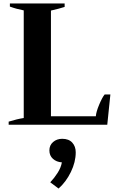

<svg xmlns="http://www.w3.org/2000/svg" viewBox="-20 -720 695 1108"><path d="M30 -18Q78 -33 117 -39V-660Q75 -668 37 -682V-700H353V-680Q322 -670 274 -659V-49H533Q535 -75 552.5 -116.5Q570 -158 584 -175H617L599 0H30ZM270 332Q293 308 312.5 277.5Q332 247 337 217Q306 215 285.5 196.5Q265 178 265 148Q265 118 286.5 99.5Q308 81 339 81Q377 81 397 103Q417 125 417 159Q417 215 389 272.5Q361 330 318 368Z"/></svg>

Font: Trirong Bold
Style: Regular
Weight: 700
Designer: Katatrad Team
Foundry: CadsonDemak
Version: Version 1.000